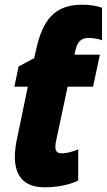

<svg xmlns="http://www.w3.org/2000/svg" viewBox="-20 -785 453 815"><path d="M169 10C217 10 274 1 312 -19V-151C285 -139 257 -134 243 -134C223 -134 215 -142 215 -163C215 -171 217 -184 220 -196L267 -417H375L404 -553H296L298 -561C305 -597 316 -624 357 -624C373 -624 400 -620 413 -614V-752C392 -760 362 -765 329 -765C212 -765 161 -701 133 -573L125 -538L59 -503L41 -417H98L55 -209C47 -175 43 -145 43 -120C43 -40 80 10 169 10Z"/></svg>

Font: Noto Sans Condensed Black
Style: Italic
Weight: 900
Width: 3
Italic angle: -12°
Designer: Monotype Design Team
Foundry: Monotype Imaging Inc.
Version: Version 2.013